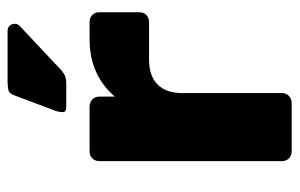

<svg xmlns="http://www.w3.org/2000/svg" viewBox="-158 -612 771 494"><g transform="rotate(-90 227.0 -365.5)"><path d="M199 -580Q185 -580 185 -589Q185 -598 188 -607L228 -713Q233 -727 242 -729Q251 -731 265 -731H393Q407 -731 411 -719.5Q415 -708 407 -700L293 -593Q285 -586 277.5 -583Q270 -580 256 -580ZM84 0Q73 0 66 -7Q59 -14 59 -25V-495Q59 -506 66 -513Q73 -520 84 -520H199Q210 -520 217.5 -513Q225 -506 225 -495V-455Q251 -486 288 -503Q325 -520 373 -520H417Q428 -520 435 -513Q442 -506 442 -495V-392Q442 -381 435 -374Q428 -367 417 -367H320Q278 -367 256 -345Q234 -323 234 -281V-25Q234 -14 226.5 -7Q219 0 208 0Z"/></g></svg>

Font: Fz Rubik
Style: Bold
Weight: 700
Designer: Hubert and Fischer
Foundry: Hubert and Fischer
Version: Vit hóa bi FontZin.com